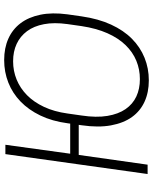

<svg xmlns="http://www.w3.org/2000/svg" viewBox="76 -822 752 945"><g transform="rotate(-90 452.5 -350.0)"><path d="M529 6Q470 6 424 -15Q378 -36 348.5 -77Q319 -118 307.5 -180Q296 -242 308 -325L310 -339H162L114 0H68L166 -700H212L168 -381H316L318 -395Q328 -470 356 -528Q384 -586 425 -625.5Q466 -665 518 -685.5Q570 -706 629 -706Q688 -706 734 -685.5Q780 -665 810 -625.5Q840 -586 852 -528Q864 -470 854 -395L844 -325Q832 -242 803.5 -180Q775 -118 733.5 -77Q692 -36 640 -15Q588 6 529 6ZM535 -38Q583 -38 625.5 -55.5Q668 -73 702.5 -108.5Q737 -144 761 -198Q785 -252 796 -325L806 -395Q815 -460 805.5 -510Q796 -560 771 -593.5Q746 -627 708.5 -644.5Q671 -662 623 -662Q575 -662 532.5 -644.5Q490 -627 456 -593.5Q422 -560 398.5 -510Q375 -460 366 -395L356 -325Q345 -252 354 -198Q363 -144 387.5 -108.5Q412 -73 449.5 -55.5Q487 -38 535 -38Z"/></g></svg>

Font: Retni Sans Light
Style: Italic
Weight: 300
Italic angle: -8°
Designer: Vitaly Kuzmin
Foundry: ParaType Ltd.
Version: Version 1.00;June 10, 2019;FontCreator 11.5.0.2425 64-bit; t